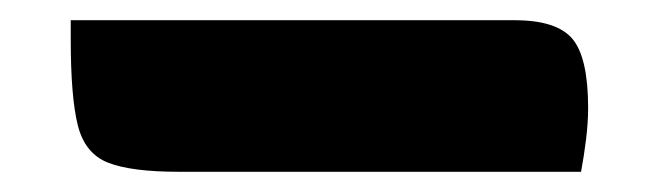

<svg xmlns="http://www.w3.org/2000/svg" viewBox="-20 30 640 190"><path d="M50 50H489Q531 50 546.5 68.5Q562 87 562 137Q562 151 560 167.5Q558 184 555 200H157Q110 200 87 191Q64 182 57 154Q50 126 50 69Z"/></svg>

Font: Recursive Mn Csl St XBd
Style: Regular
Weight: 800
Monospace: yes
Version: Version 1.079;hotconv 1.0.112;makeotfexe 2.5.65598; ttfautoh